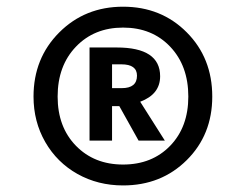

<svg xmlns="http://www.w3.org/2000/svg" viewBox="-20 -777 678 579"><path d="M351.1 -756.8Q466.3 -756.8 543.2 -679.4Q620.1 -602.1 620.1 -485.8Q620.1 -370.6 543.2 -294.2Q466.3 -217.8 351.1 -217.8Q275.4 -217.8 213.6 -252.4Q151.9 -287.1 116.5 -348.6Q81.1 -410.2 81.1 -485.8Q81.1 -601.6 158.7 -679.2Q236.3 -756.8 351.1 -756.8ZM351.1 -280.8Q438.5 -280.8 493.2 -337.4Q547.9 -394 547.9 -485.8Q547.9 -578.6 493.2 -636.2Q438.5 -693.8 351.1 -693.8Q264.2 -693.8 209 -636.2Q153.8 -578.6 153.8 -485.8Q153.8 -394 209 -337.4Q264.2 -280.8 351.1 -280.8ZM462.9 -546.9Q462.9 -492.7 402.8 -470.2L477.1 -353H397.9L339.8 -457H317.9V-353H250V-633.8H332Q462.9 -633.8 462.9 -546.9ZM317.9 -583V-511.2H347.2Q393.1 -511.2 393.1 -548.8Q393.1 -583 346.2 -583Z"/></svg>

Font: FiraGO SemiBold
Style: Italic
Weight: 600
Italic angle: -8°
Designer: bBox Type GmbH
Foundry: bBox Type GmbH
Version: Version 1.001;PS 001.001;hotconv 1.0.88;makeotf.lib2.5.64775